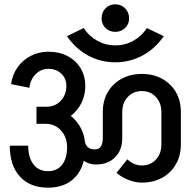

<svg xmlns="http://www.w3.org/2000/svg" viewBox="-20 -890 877 883"><path d="M421 -133.5 415.2 -203Q435.2 -203 444 -216.5Q452.8 -230 452.8 -254H542.2Q542.2 -200.2 509.5 -166.9Q476.8 -133.5 421 -133.5ZM421 -133.5Q393 -133.5 371 -147Q349 -160.5 337.2 -184.5Q325.5 -208.5 326 -239.8H369.8Q373.5 -222 384.9 -212.5Q396.2 -203 415.2 -203ZM632.8 -50.2Q601.8 -50.2 569.4 -63.2Q537 -76.2 516 -95.2L565.8 -157.5Q579 -144.2 596.4 -136.6Q613.8 -129 632.8 -129ZM452.8 -254V-375H542.2V-254ZM722.2 -225V-375H811.8V-225ZM285.2 -494.5Q285.2 -529.5 261.6 -551.5Q238 -573.5 201.5 -573.5V-652.2Q252 -652.2 290.4 -632.2Q328.8 -612.2 350.5 -576.6Q372.2 -541 372.2 -494.5ZM115.2 -486.2 31 -503.2Q37.2 -547.5 61 -580.8Q84.8 -614 121.6 -633.1Q158.5 -652.2 202.5 -652.2V-573.5Q168.5 -573.5 144 -548.9Q119.5 -524.2 115.2 -486.2ZM811.8 -375H722.2Q722.2 -417 696.9 -444.1Q671.5 -471.2 632.2 -471.2V-550Q685.8 -550 726.1 -527.5Q766.5 -505 789.1 -465.9Q811.8 -426.8 811.8 -375ZM452.8 -375Q452.8 -426.8 475.4 -465.9Q498 -505 538.8 -527.5Q579.5 -550 632.2 -550V-471.2Q593 -471.2 567.6 -444.1Q542.2 -417 542.2 -375ZM811.8 -225.2Q811.8 -174.5 789.1 -134.9Q766.5 -95.2 726.1 -72.8Q685.8 -50.2 632.2 -50.2V-129Q671.5 -129 696.9 -156.1Q722.2 -183.2 722.2 -225.2ZM288.5 -212.5Q288.5 -259.2 260.6 -289.9Q232.8 -320.5 190.2 -320.5V-396.2Q242.5 -396.2 283.5 -372.2Q324.5 -348.2 348.4 -306.9Q372.2 -265.5 372.2 -212.5ZM200.5 -27Q117.8 -27 71.4 -78.1Q25 -129.2 25 -220.2H109.8Q109.8 -165.2 133.9 -134Q158 -102.8 200.5 -102.8ZM200.2 -27V-102.8Q242.5 -102.8 265.5 -132.1Q288.5 -161.5 288.5 -213.2H372.2Q372.2 -155.2 351.9 -113.4Q331.5 -71.5 293.1 -49.2Q254.8 -27 200.2 -27ZM147.8 -320.5V-399.2H196.2V-320.5ZM195.2 -320.5V-399.2Q233.8 -399.2 259.5 -426.6Q285.2 -454 285.2 -495.5H372.2Q372.2 -446 348.9 -406.4Q325.5 -366.8 285.6 -343.6Q245.8 -320.5 195.2 -320.5ZM510.5 -603.5V-681.2Q554.8 -681.2 593.1 -702.4Q631.5 -723.5 655.5 -761L733.2 -723.5Q692.2 -664.8 634.5 -634.1Q576.8 -603.5 510.5 -603.5ZM510.5 -603.5Q443.5 -603.5 386.1 -634.1Q328.8 -664.8 287.8 -723.5L364.8 -761Q389.2 -723.5 427.8 -702.4Q466.2 -681.2 510.5 -681.2ZM510.5 -743.5Q483.2 -743.5 465.2 -761.2Q447.2 -779 447.2 -805.5Q447.2 -833.2 465.2 -851.8Q483.2 -870.2 510.5 -870.2Q536.8 -870.2 555.2 -851.8Q573.8 -833.2 573.8 -805.5Q573.8 -779 555.2 -761.2Q536.8 -743.5 510.5 -743.5Z"/></svg>

Font: Akshar Light
Style: Regular
Weight: 300
Designer: Tall Chai
Foundry: Tall Chai
Version: Version 1.100